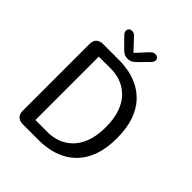

<svg xmlns="http://www.w3.org/2000/svg" viewBox="-214 -915 1047 1047"><g transform="rotate(45 309.5 -391.0)"><path d="M265 -619Q296.5 -619 335 -611.8Q373.5 -604.5 411.8 -585.5Q450 -566.5 482 -531.8Q514 -497 533.5 -442.5Q553 -388 553 -309.5Q553 -231 533.5 -176.5Q514 -122 482 -87.2Q450 -52.5 411.8 -33.5Q373.5 -14.5 335 -7.2Q296.5 0 265 0H137.5Q83.5 0 83.5 -54V-565Q83.5 -619 137.5 -619ZM263 -65Q301 -65 337.2 -78Q373.5 -91 403 -120Q432.5 -149 450 -195.8Q467.5 -242.5 467.5 -309.5Q467.5 -376.5 450 -423.2Q432.5 -470 403 -499Q373.5 -528 337.2 -541Q301 -554 263 -554H168V-65ZM390.5 -735 343.5 -687.5Q329 -672 316.8 -664.2Q304.5 -656.5 287 -656.5Q269.5 -656.5 257 -664.2Q244.5 -672 230.5 -687.5L183.5 -735Q172.5 -746.5 172.5 -758Q172.5 -768.5 179.5 -775.2Q186.5 -782 198 -782Q209 -782 216.5 -776.2Q224 -770.5 232.5 -760.5L287.5 -702L341 -760Q350 -770 357.5 -776Q365 -782 376 -782Q388 -782 395.2 -775.5Q402.5 -769 402.5 -759Q402.5 -754 399.8 -747.8Q397 -741.5 390.5 -735Z"/></g></svg>

Font: Sono Monospace
Style: Regular
Weight: 400
Designer: Tyler Finck
Foundry: Tyler Finck
Version: Version 2.112